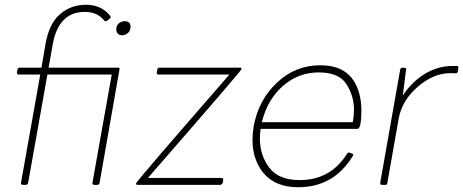

<svg xmlns="http://www.w3.org/2000/svg" viewBox="-20 -776 1944 806"><path d="M389 0H375Q368 0 368 -8L449 -463H179L98 -8Q97 -1 89 0H75Q68 0 68 -8L149 -463H58Q51 -463 51 -471Q52 -478 53.5 -485Q55 -492 63 -492H154L171 -591Q186 -677 232 -716.5Q278 -756 341 -756Q406 -756 443 -709Q444 -708 444 -705V-701Q430 -687 423 -687Q420 -687 418 -689Q390 -726 336 -726Q225 -726 201 -588L184 -492H476Q482 -492 482 -487L398 -8Q397 -1 389 0ZM493 -628Q480 -628 474 -635.5Q468 -643 468 -652Q468 -669 479 -678Q490 -687 503 -687Q528 -687 528 -664Q528 -647 517 -637.5Q506 -628 493 -628Z M905 0H557Q551 0 551 -6Q551 -13 943 -463H645Q638 -463 638 -471Q639 -478 640.5 -485Q642 -492 650 -492H987Q994 -492 994 -486Q994 -480 601 -29H910Q917 -29 917 -23Q917 -2 905 0Z M1232 10Q1126 10 1076 -63Q1040 -116 1040 -188Q1040 -216 1045 -246Q1065 -356 1142.5 -429Q1220 -502 1324 -502Q1428 -502 1469 -430Q1497 -381 1497 -312Q1497 -237 1481 -235H1074Q1071 -214 1071 -194Q1071 -124 1110.5 -72Q1150 -20 1238 -20Q1368 -20 1437 -131Q1441 -136 1445 -136Q1446 -136 1449.5 -134.5Q1453 -133 1458 -131Q1463 -129 1463 -126Q1463 -124 1461 -121Q1381 10 1232 10ZM1461 -263Q1466 -291 1466 -316Q1466 -373 1434.5 -422.5Q1403 -472 1318 -472Q1233 -472 1168 -415.5Q1103 -359 1079 -263Z M1599 0H1583Q1576 0 1576 -8L1660 -484Q1662 -492 1670 -492Q1685 -492 1685 -487L1671 -375Q1709 -433 1763.5 -466Q1818 -499 1879 -499H1899Q1904 -498 1904 -494Q1904 -468 1894 -468Q1893 -468 1890.5 -468.5Q1888 -469 1871 -469Q1800 -469 1734 -412Q1668 -355 1654 -280L1606 -8Q1605 0 1599 0Z"/></svg>

Font: YamahaIndonesia935. App Thin
Style: Italic
Weight: 100
Italic angle: -10°
Designer: Dalton Maag Ltd
Foundry: Dalton Maag Ltd
Version: Version 1.002; January 01, 2024; Regular/Italic